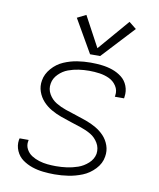

<svg xmlns="http://www.w3.org/2000/svg" viewBox="-85 -825 747 901"><g transform="rotate(10 288.0 -375.0)"><path d="M236 8Q269 8 302 3Q335 -2 367.5 -15Q400 -28 425.5 -55Q451 -82 456 -115Q461 -143 452 -168.5Q443 -194 425.5 -212.5Q408 -231 385.5 -244Q363 -257 338 -266Q313 -275 287.5 -283Q262 -291 237 -299.5Q212 -308 189.5 -321.5Q167 -335 153.5 -358.5Q140 -382 145 -409Q149 -434 169 -454Q189 -474 213.5 -483Q238 -492 263 -495.5Q288 -499 313 -499Q338 -499 362.5 -495.5Q387 -492 408.5 -482Q430 -472 443.5 -451.5Q457 -431 453 -406Q453 -403 452 -400H496Q496 -404 497 -408Q501 -435 491.5 -459.5Q482 -484 462 -499.5Q442 -515 417.5 -523.5Q393 -532 366.5 -535Q340 -538 313 -538Q281 -538 249 -533Q217 -528 185.5 -514.5Q154 -501 130.5 -474Q107 -447 102 -416Q97 -388 106 -362.5Q115 -337 132.5 -318Q150 -299 172.5 -286Q195 -273 220 -264Q245 -255 270 -247Q295 -239 320.5 -230.5Q346 -222 368 -209Q390 -196 404 -172.5Q418 -149 414 -121Q409 -95 387.5 -75.5Q366 -56 340 -47Q314 -38 288 -34.5Q262 -31 236 -31Q216 -31 195.5 -33Q175 -35 155.5 -41Q136 -47 119.5 -57.5Q103 -68 93.5 -86Q84 -104 88 -124Q88 -127 89 -130H46Q45 -126 44 -122Q40 -95 51 -70Q62 -45 83 -30Q104 -15 129 -6.5Q154 2 181.5 5Q209 8 236 8ZM303 -576H351L494 -730L459 -758L332 -610L254 -755L212 -734Z"/></g></svg>

Font: Iosevka Sparkle XLtObl
Style: Regular
Weight: 200
Italic angle: -9°
Designer: Belleve Invis
Foundry: Belleve Invis
Version: Version 4.5.0; ttfautohint (v1.8.3)